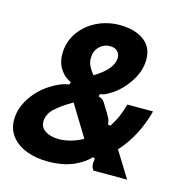

<svg xmlns="http://www.w3.org/2000/svg" viewBox="-114 -887 989 1013"><g transform="rotate(15 380.0 -381.0)"><path d="M7 -151Q7 -213 44.5 -270.5Q82 -328 140 -365Q193 -400 241 -406L245 -420Q213 -434 195 -458Q163 -496 163 -552Q163 -616 197.5 -667.5Q232 -719 290.5 -748.5Q349 -778 418 -778Q498 -778 548.5 -742.5Q599 -707 599 -638Q599 -577 562 -519Q525 -461 471 -425Q448 -411 437.5 -406Q427 -401 410 -399L406 -386Q424 -380 431.5 -373Q439 -366 450 -346L470 -314Q480 -297 485.5 -285.5Q491 -274 492 -255L506 -252Q527 -284 540 -314Q553 -344 564 -383H704Q667 -241 577 -142L665 0H481Q480 -2 474.5 -11Q469 -20 469 -35Q469 -45 472 -63L460 -68Q432 -35 374 -9Q315 16 234 16Q172 16 120.5 -3Q69 -22 38 -60Q7 -98 7 -151ZM451 -608Q451 -629 437 -643Q423 -657 397 -657Q362 -657 338 -632.5Q314 -608 314 -570Q314 -547 323.5 -527.5Q333 -508 351 -486Q451 -546 451 -608ZM391 -150 287 -320Q227 -286 193 -254Q159 -222 159 -181Q159 -149 188 -131Q217 -113 261 -113Q293 -113 328 -123Q363 -133 391 -150Z"/></g></svg>

Font: Open Sauce Sans ExBold Italic
Style: Regular
Weight: 800
Italic angle: -10°
Designer: Alfredo Marco Pradil
Foundry: Creative Sauce Fz LLC
Version: Version 1.477